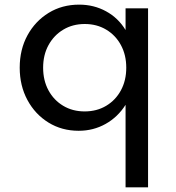

<svg xmlns="http://www.w3.org/2000/svg" viewBox="-20 -548 761 828"><path d="M521.5 260H618.5V-512H521.5V-418.5Q490 -470.5 437.5 -499.2Q385 -528 321.5 -528Q247.5 -528 189.8 -492.5Q132 -457 98.5 -395.8Q65 -334.5 65 -256Q65 -178.5 98.2 -116.8Q131.5 -55 189 -19.5Q246.5 16 319.5 16Q382.5 16 435.2 -13.5Q488 -43 521.5 -96ZM345 -67.5Q293 -67.5 252.5 -91.8Q212 -116 189 -158.5Q166 -201 166 -256Q166 -311 189.2 -353.5Q212.5 -396 253 -420.2Q293.5 -444.5 345.5 -444.5Q397.5 -444.5 438 -420.2Q478.5 -396 501.5 -353.5Q524.5 -311 524.5 -256Q524.5 -201 501.5 -158.5Q478.5 -116 438 -91.8Q397.5 -67.5 345 -67.5Z"/></svg>

Font: Spartan Medium
Style: Regular
Weight: 500
Designer: Matt Bailey, Mirko Velimirovic
Foundry: Matt Bailey
Version: Version 1.003; ttfautohint (v1.8.3)